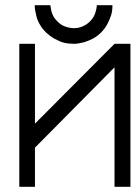

<svg xmlns="http://www.w3.org/2000/svg" viewBox="-20 -766 532 736"><path d="M480 -50H419V-508L114 -200V-50H54V-598H114V-292L419 -598H480ZM113 -746H173Q175 -732 177 -723Q180 -712 186 -701Q190 -694 200 -684Q209.5 -674.5 219 -669Q227 -664.5 241 -661Q251.5 -658 263 -658Q275.5 -658 286 -661Q296.5 -664 307 -670Q316.5 -675.5 325 -684Q333.5 -692.5 339 -702Q344.5 -711.5 348 -726Q351 -736.5 351 -746H411Q411 -723 406 -708Q399.5 -688.5 391 -673Q381.5 -655.5 368 -642Q353.5 -627.5 338 -619Q321.5 -610 302 -604Q278 -598 265 -598Q243.5 -598 226 -602Q211.5 -605.5 190 -617Q173.5 -626 158 -640Q141 -657 134 -670Q123.5 -686.5 119 -706Q113 -730 113 -746Z"/></svg>

Font: IBM 3270 Semi-Condensed
Style: Condensed
Weight: 400
Monospace: yes
Version: Version 2.3.1